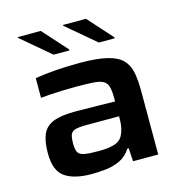

<svg xmlns="http://www.w3.org/2000/svg" viewBox="-107 -809 864 914"><g transform="rotate(-15 325.5 -352.5)"><path d="M233 8Q148 8 102.5 -23.5Q57 -55 57 -141Q57 -199 72 -234Q87 -269 125.5 -284.5Q164 -300 234 -300Q248 -300 282 -299.5Q316 -299 356.5 -298.5Q397 -298 430 -297V-316Q430 -351 424 -371Q418 -391 401 -400Q384 -409 351.5 -411Q319 -413 266 -413Q239 -413 205 -412Q171 -411 140.5 -409Q110 -407 94 -405V-502Q142 -510 198 -514Q254 -518 314 -518Q400 -518 450 -505.5Q500 -493 524 -468Q548 -443 555.5 -404Q563 -365 563 -312V0H439L435 -65H428Q407 -31 374 -15.5Q341 0 304 4Q267 8 233 8ZM296 -89Q339 -89 369 -97.5Q399 -106 412 -129Q430 -162 430 -210V-224H270Q234 -224 215.5 -219Q197 -214 191 -199.5Q185 -185 185 -154Q185 -126 192.5 -112Q200 -98 224 -93.5Q248 -89 296 -89ZM506 -588H428L285 -709V-713H398L506 -593ZM283 -588H205L62 -709V-713H175L283 -593Z"/></g></svg>

Font: Saira Expanded SemiBold
Style: Regular
Weight: 600
Width: 7
Designer: Hector Gatti with collaboration of the Omnibus-Type team
Foundry: Omnibus-Type
Version: Version 1.100; ttfautohint (v1.8.3)